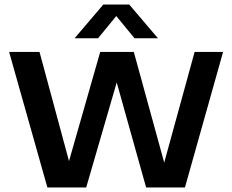

<svg xmlns="http://www.w3.org/2000/svg" viewBox="-20 -823 1020 843"><path d="M188 0 20 -595H153.5L299.5 -54.5H265.5L420 -595H567.5L716 -54.5H686L834.5 -595H959.5L792 0H621.5L475.5 -521.5H510L358.5 0ZM307.5 -655 433.5 -803H547.5L673.5 -655H570.5L479.5 -766H501.5L410.5 -655Z"/></svg>

Font: Encode Sans SC Condensed Thin SemiBold
Style: Regular
Weight: 600
Version: Version 3.002